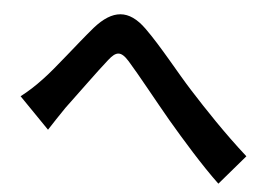

<svg xmlns="http://www.w3.org/2000/svg" viewBox="-48 -727 1096 775"><g transform="rotate(5 500.0 -339.5)"><path d="M37 -298 159 -173C176 -199 199 -235 222 -268C265 -325 336 -424 376 -474C405 -511 424 -516 459 -477C506 -424 581 -329 643 -255C706 -181 791 -84 863 -16L966 -136C871 -221 786 -311 722 -381C663 -445 583 -548 515 -614C442 -685 377 -678 307 -599C245 -527 168 -424 122 -376C92 -344 67 -321 37 -298Z"/></g></svg>

Font: Noto Sans HK
Style: Bold
Weight: 700
Designer: Ryoko NISHIZUKA 西塚涼子 (kana, bopomofo & ideographs); Paul D. Hunt (Latin, Greek & Cyrillic); Sandoll Communications 산돌커뮤니
Foundry: Adobe
Version: Version 2.002;hotconv 1.0.116;makeotfexe 2.5.65601